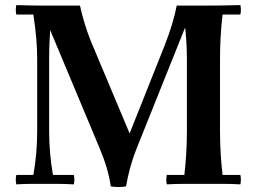

<svg xmlns="http://www.w3.org/2000/svg" viewBox="-20 -722 1008 754"><path d="M415 10Q410 -26 398.5 -64.5Q387 -103 370 -143L177 -604Q176 -590 174.5 -559Q173 -528 173 -490V-210Q173 -165 176.5 -122.5Q180 -80 188 -35H270Q274 -17 270 2Q232 0 200 0Q168 0 149 0Q131 0 105 0Q79 0 44 2Q40 -17 44 -35H111Q119 -80 122.5 -122.5Q126 -165 126 -210V-490Q126 -528 122.5 -570.5Q119 -613 111 -665H44Q40 -684 44 -702Q79 -701 105 -700.5Q131 -700 149 -700H294Q302 -664 313 -628Q324 -592 337 -560L489 -198L626 -542Q644 -588 655.5 -626Q667 -664 674 -700H779Q814 -700 852 -700.5Q890 -701 924 -702Q928 -684 924 -665H854Q849 -622 846.5 -578.5Q844 -535 844 -490V-210Q844 -165 846.5 -121.5Q849 -78 854 -35H924Q928 -17 924 2Q890 0 852 0Q814 0 779 0Q745 0 707.5 0Q670 0 635 2Q631 -17 635 -35H704Q709 -78 711.5 -121.5Q714 -165 714 -210V-490Q714 -528 711.5 -564Q709 -600 707 -614L513 -130Q501 -99 491 -62.5Q481 -26 475 10Q445 15 415 10Z"/></svg>

Font: Poltawski Nowy SemiBold
Style: Regular
Weight: 600
Version: Version 1.001;gftools[0.9.25]